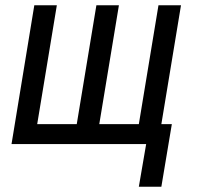

<svg xmlns="http://www.w3.org/2000/svg" viewBox="-20 -550 760 733"><path d="M596 163 636 -76H596L671 -530H585L510 -76H359L434 -530H348L273 -76H122L197 -530H111L24 0H538L510 163Z"/></svg>

Font: Iosevka Sparkle Oblique
Style: Regular
Weight: 400
Italic angle: -9°
Designer: Belleve Invis
Foundry: Belleve Invis
Version: Version 4.5.0; ttfautohint (v1.8.3)